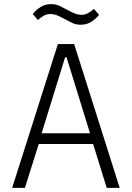

<svg xmlns="http://www.w3.org/2000/svg" viewBox="-20 -912 640 932"><path d="M498 0 432 -213H168L101 0H39L261 -698H340L561 0ZM303 -634H296L182 -265H417ZM372 -792Q349 -792 331 -800.5Q313 -809 293 -820Q270 -833 254.5 -838.5Q239 -844 225 -844Q208 -844 194 -836.5Q180 -829 164 -815L139 -844Q155 -864 177 -878Q199 -892 228 -892Q251 -892 269 -883.5Q287 -875 307 -864Q330 -851 345.5 -845.5Q361 -840 375 -840Q392 -840 406 -847.5Q420 -855 436 -869L461 -840Q445 -820 423 -806Q401 -792 372 -792Z"/></svg>

Font: IBM Plex Mono Light
Style: Regular
Weight: 300
Monospace: yes
Designer: Mike Abbink, Paul van der Laan, Pieter van Rosmalen
Foundry: Bold Monday
Version: Version 2.3